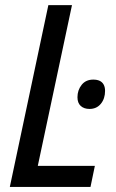

<svg xmlns="http://www.w3.org/2000/svg" viewBox="-20 -734 456 754"><path d="M18.6 0 169.9 -713.9H262.7L128.4 -82.5H352.5L335.4 0ZM331.5 -306.2Q310.1 -306.2 297.1 -317.9Q284.2 -329.6 284.2 -352.1Q284.2 -379.9 300.5 -400.6Q316.9 -421.4 346.2 -421.4Q361.3 -421.4 371.6 -416.5Q381.8 -411.6 387.2 -401.6Q392.6 -391.6 392.6 -377Q392.6 -346.7 376 -326.4Q359.4 -306.2 331.5 -306.2Z"/></svg>

Font: Open Sans SemiCondensed Medium
Style: Italic
Weight: 500
Width: 4
Italic angle: -12°
Designer: Monotype Design Team
Foundry: Monotype Imaging Inc.
Version: Version 3.000